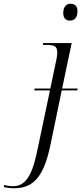

<svg xmlns="http://www.w3.org/2000/svg" viewBox="-160 -766 445 1026"><path d="M214 -656C234 -656 254 -667 254 -707C254 -735 238 -746 217 -746C194 -746 178 -729 178 -696C178 -667 193 -656 214 -656ZM-85 240C13 240 72 187 109 11L170 -283H253L255 -293H172L223 -536H71L69 -526H86C129 -526 146 -520 146 -486C146 -475 144 -462 142 -451L109 -293H25L23 -283H107L44 16C14 172 -22 229 -91 229C-107 229 -126 226 -138 223L-140 233C-127 237 -107 240 -85 240Z"/></svg>

Font: Noto Serif Display Light
Style: Italic
Weight: 300
Italic angle: -12°
Designer: Monotype Design Team
Foundry: Monotype Imaging Inc.
Version: Version 2.009